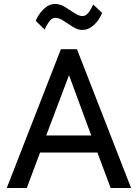

<svg xmlns="http://www.w3.org/2000/svg" viewBox="-20 -948 695 968"><path d="M14 0 287 -700H368L641 0H538L471 -179H182L115 0ZM213 -265H440L328 -569ZM205 -799 160 -843Q174 -877 200.5 -902.5Q227 -928 258 -928Q283 -928 307.5 -913Q332 -898 355 -882.5Q378 -867 396 -867Q412 -867 425 -883Q438 -899 450 -925L495 -883Q479 -844 452 -820.5Q425 -797 396 -797Q372 -797 347.5 -812.5Q323 -828 300.5 -843Q278 -858 259 -858Q242 -858 228.5 -840Q215 -822 205 -799Z"/></svg>

Font: Zen Kaku Gothic New Medium
Style: Regular
Weight: 500
Designer: Yoshimichi Ohira
Foundry: Positype
Version: Version 1.002